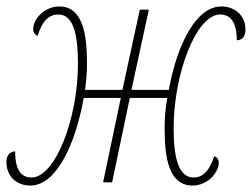

<svg xmlns="http://www.w3.org/2000/svg" viewBox="-43 -566 782 596"><path d="M51 10C131 10 190 -114 217 -262H332L277 0H305L360 -262H476C469 -218 468 -193 468 -167C468 -76 481 10 555 10C600 10 636 -29 636 -61C636 -71 631 -78 622 -81C607 -35 586 -15 558 -15C510 -15 496 -80 496 -168C496 -339 567 -521 640 -521C670 -521 692 -501 692 -441C710 -441 719 -455 719 -474C719 -518 686 -546 644 -546C567 -546 507 -431 481 -287H365L419 -536H391L337 -287H221C226 -324 227 -349 227 -369C227 -460 214 -546 141 -546C96 -546 60 -508 60 -475C60 -465 65 -458 74 -455C88 -503 111 -521 138 -521C186 -521 199 -456 199 -368C199 -197 128 -15 55 -15C25 -15 4 -35 4 -96C-14 -96 -23 -82 -23 -63C-23 -18 9 10 51 10Z"/></svg>

Font: Noto Serif Condensed Thin
Style: Italic
Weight: 100
Width: 3
Italic angle: -12°
Designer: Monotype Design Team
Foundry: Monotype Imaging Inc.
Version: Version 2.013